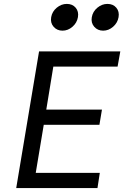

<svg xmlns="http://www.w3.org/2000/svg" viewBox="-20 -963 640 983"><path d="M63 0 180 -700H596L582 -622H253L217 -402H502L489 -324H204L163 -78H491L479 0ZM322 -943Q351 -943 367.5 -923.5Q384 -904 379 -875Q374 -846 351 -826Q328 -806 300 -806Q272 -806 254.5 -826Q237 -846 242 -875Q247 -904 270.5 -923.5Q294 -943 322 -943ZM530 -943Q559 -943 575.5 -923.5Q592 -904 587 -875Q582 -846 559 -826Q536 -806 508 -806Q480 -806 462.5 -826Q445 -846 450 -875Q455 -904 478.5 -923.5Q502 -943 530 -943Z"/></svg>

Font: CommitMono
Style: Italic
Weight: 400
Monospace: yes
Designer: Eigil Nikolajsen
Foundry: Eigil Nikolajsen
Version: Version 1.143